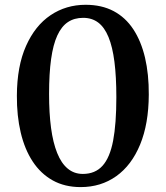

<svg xmlns="http://www.w3.org/2000/svg" viewBox="-20 -772 692 802"><path d="M317 9.5Q250.5 9.5 200.2 -18.5Q150 -46.5 116.5 -97.5Q83 -148.5 66.5 -218.5Q50 -288.5 50.5 -372.5Q51 -495.5 88.8 -580.2Q126.5 -665 191.2 -708.5Q256 -752 337.5 -752Q404.5 -752 454.2 -725.8Q504 -699.5 536.8 -649.8Q569.5 -600 585.8 -531Q602 -462 601.5 -376.5Q601 -254.5 565.2 -168Q529.5 -81.5 465.5 -36Q401.5 9.5 317 9.5ZM326 -45.5Q377.5 -45.5 408.2 -79.5Q439 -113.5 452.5 -184.2Q466 -255 466 -366Q466 -451.5 458 -514Q450 -576.5 433.2 -617.2Q416.5 -658 390.2 -677.8Q364 -697.5 327.5 -697.5Q290.5 -697.5 263.8 -679.8Q237 -662 219.5 -624Q202 -586 193.5 -525.5Q185 -465 185 -379Q185 -299.5 193.2 -237.8Q201.5 -176 218.8 -133Q236 -90 262.8 -67.8Q289.5 -45.5 326 -45.5Z"/></svg>

Font: Merriweather Light 18pt SemiBold
Style: Regular
Weight: 600
Version: Version 2.100